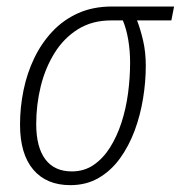

<svg xmlns="http://www.w3.org/2000/svg" viewBox="-20 -550 546 580"><path d="M192.4 9.3Q120.1 9.3 80.3 -37.8Q40.5 -85 40.5 -173.8Q40.5 -225.6 51 -277.1Q61.5 -328.6 83.3 -374Q105 -419.4 138.2 -454.8Q171.4 -490.2 216.3 -510.3Q261.2 -530.3 317.9 -530.3H505.9L497.6 -488.3H394Q404.3 -461.9 412.4 -427Q420.4 -392.1 420.4 -351.1Q420.4 -302.7 412.1 -252Q403.8 -201.2 386.5 -154.8Q369.1 -108.4 342.3 -71.3Q315.4 -34.2 278.1 -12.5Q240.7 9.3 192.4 9.3ZM196.8 -32.2Q234.4 -32.2 262.9 -51.8Q291.5 -71.3 312.5 -104.7Q333.5 -138.2 347.2 -180.4Q360.8 -222.7 366.9 -269Q373 -315.4 373 -360.4Q373 -396.5 367.4 -429.7Q361.8 -462.9 351.1 -488.3H315.4Q258.3 -488.3 215.6 -461.7Q172.9 -435.1 144.8 -389.9Q116.7 -344.7 103 -289.1Q89.4 -233.4 89.4 -175.3Q89.4 -105.5 116.9 -68.8Q144.5 -32.2 196.8 -32.2Z"/></svg>

Font: Open Sans SemiCondensed Light
Style: Italic
Weight: 300
Width: 4
Italic angle: -12°
Designer: Monotype Design Team
Foundry: Monotype Imaging Inc.
Version: Version 3.000